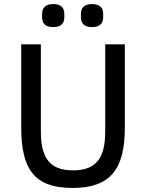

<svg xmlns="http://www.w3.org/2000/svg" viewBox="-20 -917 722 949"><path d="M243 -783C282 -783 298 -802 298 -832V-848C298 -878 282 -897 243 -897C204 -897 188 -878 188 -848V-832C188 -802 204 -783 243 -783ZM435 -783C474 -783 490 -802 490 -832V-848C490 -878 474 -897 435 -897C396 -897 380 -878 380 -848V-832C380 -802 396 -783 435 -783ZM85 -698V-286C85 -82 149 12 338 12C527 12 597 -82 597 -286V-698H500V-267C500 -140 459 -75 341 -75C223 -75 182 -140 182 -267V-698Z"/></svg>

Font: IBM Plex Devanagari Text
Style: Regular
Weight: 450
Designer: Mike Abbink, Paul van der Laan, Pieter van Rosmalen, Erin McLaughlin
Foundry: Bold Monday
Version: Version 1.0